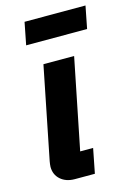

<svg xmlns="http://www.w3.org/2000/svg" viewBox="-112 -786 590 846"><g transform="rotate(-15 182.5 -363.5)"><path d="M213 0H122Q82 0 57 -22Q32 -44 32 -80Q32 -86 33 -92Q34 -98 35 -105L119 -525H259L176 -112H235ZM67 -625 87 -727H365L345 -625Z"/></g></svg>

Font: IBM Plex Sans Var
Style: Italic
Weight: 400
Italic angle: -11.31°
Designer: Mike Abbink, Paul van der Laan, Pieter van Rosmalen
Foundry: Bold Monday
Version: Version 1.001